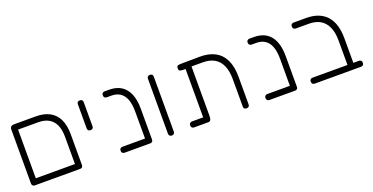

<svg xmlns="http://www.w3.org/2000/svg" viewBox="-25 -1162 3411 1756"><g transform="rotate(-20 1680.0 -284.5)"><path d="M99 10Q90 10 83.5 6.5Q77 3 73.5 -3.5Q70 -10 70 -19V-544Q70 -562 80.5 -571Q91 -580 110 -580H321Q402 -580 456.5 -550Q511 -520 538.5 -461.5Q566 -403 566 -316V-20Q566 -10 563 -3.5Q560 3 553.5 6.5Q547 10 538 10Q529 10 522.5 7.5Q516 5 512.5 -0.5Q509 -6 509 -13V-313Q509 -382 488 -428.5Q467 -475 426 -498.5Q385 -522 324 -522H128V-20Q128 -10 124.5 -3.5Q121 3 115 6.5Q109 10 99 10ZM99 10 100 -48H536L537 10Z M749 -290Q740 -290 734 -293.5Q728 -297 724.5 -303.5Q721 -310 721 -319V-552Q721 -561 724.5 -567.5Q728 -574 734.5 -577Q741 -580 750 -580Q759 -580 765.5 -576.5Q772 -573 775 -567Q778 -561 778 -551V-318Q778 -309 774.5 -303Q771 -297 765 -293.5Q759 -290 749 -290Z M1220 10Q1211 10 1204.5 7.5Q1198 5 1194.5 -0.5Q1191 -6 1191 -13V-313Q1191 -382 1173.5 -428.5Q1156 -475 1121.5 -498.5Q1087 -522 1036 -522H993Q983 -522 976.5 -525.5Q970 -529 966.5 -535.5Q963 -542 963 -551Q963 -561 966.5 -567Q970 -573 976.5 -576.5Q983 -580 992 -580H1033Q1104 -580 1151.5 -550Q1199 -520 1223.5 -461.5Q1248 -403 1248 -316V-20Q1248 -10 1245 -3.5Q1242 3 1235.5 6.5Q1229 10 1220 10ZM973 10Q963 10 956.5 6.5Q950 3 946.5 -3.5Q943 -10 943 -19Q943 -29 946.5 -35Q950 -41 956.5 -44.5Q963 -48 972 -48H1221L1220 10Z M1431 10Q1422 10 1416 6.5Q1410 3 1406.5 -3.5Q1403 -10 1403 -19V-552Q1403 -561 1406.5 -567.5Q1410 -574 1416.5 -577Q1423 -580 1432 -580Q1441 -580 1447.5 -576.5Q1454 -573 1457 -567Q1460 -561 1460 -551V-18Q1460 -9 1456.5 -3Q1453 3 1447 6.5Q1441 10 1431 10Z M1650 10Q1640 10 1633.5 6.5Q1627 3 1623.5 -3.5Q1620 -10 1620 -19Q1620 -29 1623.5 -35Q1627 -41 1633.5 -44.5Q1640 -48 1649 -48H1757V-535L1765 -518Q1739 -518 1724 -519.5Q1709 -521 1702 -524.5Q1695 -528 1693 -533.5Q1691 -539 1691 -547Q1691 -565 1699 -571.5Q1707 -578 1737 -578L1914 -580Q2004 -581 2065 -548Q2126 -515 2157 -449.5Q2188 -384 2188 -286V-20Q2188 -10 2185 -3.5Q2182 3 2175.5 6.5Q2169 10 2160 10Q2151 10 2144.5 7.5Q2138 5 2134.5 -0.5Q2131 -6 2131 -13V-283Q2131 -362 2108 -415Q2085 -468 2039.5 -495Q1994 -522 1926 -522H1816V-39Q1816 -15 1808.5 -2.5Q1801 10 1786 10Z M2630 10Q2621 10 2614.5 7.5Q2608 5 2604.5 -0.5Q2601 -6 2601 -13V-313Q2601 -382 2583.5 -428.5Q2566 -475 2531.5 -498.5Q2497 -522 2446 -522H2403Q2393 -522 2386.5 -525.5Q2380 -529 2376.5 -535.5Q2373 -542 2373 -551Q2373 -561 2376.5 -567Q2380 -573 2386.5 -576.5Q2393 -580 2402 -580H2443Q2514 -580 2561.5 -550Q2609 -520 2633.5 -461.5Q2658 -403 2658 -316V-20Q2658 -10 2655 -3.5Q2652 3 2645.5 6.5Q2639 10 2630 10ZM2383 10Q2373 10 2366.5 6.5Q2360 3 2356.5 -3.5Q2353 -10 2353 -19Q2353 -29 2356.5 -35Q2360 -41 2366.5 -44.5Q2373 -48 2382 -48H2631L2630 10Z M3190 11Q3181 11 3174.5 8.5Q3168 6 3164.5 0.5Q3161 -5 3161 -12V-283Q3161 -342 3148 -386.5Q3135 -431 3109 -461.5Q3083 -492 3045 -507Q3007 -522 2956 -522H2833Q2823 -522 2816.5 -525.5Q2810 -529 2806.5 -535.5Q2803 -542 2803 -551Q2803 -561 2806.5 -567Q2810 -573 2816.5 -576.5Q2823 -580 2832 -580H2953Q3018 -580 3067.5 -561Q3117 -542 3150.5 -505Q3184 -468 3201 -413Q3218 -358 3218 -286V-19Q3218 -9 3215 -2.5Q3212 4 3205.5 7.5Q3199 11 3190 11ZM2823 11Q2813 11 2806.5 7.5Q2800 4 2796.5 -2.5Q2793 -9 2793 -18Q2793 -28 2796.5 -34Q2800 -40 2806.5 -43.5Q2813 -47 2822 -47H3271Q3281 -47 3287 -43.5Q3293 -40 3296.5 -34Q3300 -28 3300 -18Q3300 -9 3296.5 -2.5Q3293 4 3286.5 7.5Q3280 11 3270 11Z"/></g></svg>

Font: Fredoka Light Light
Style: Regular
Weight: 300
Version: Version 2.001